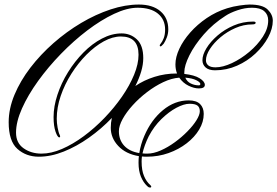

<svg xmlns="http://www.w3.org/2000/svg" viewBox="-20 -696 1233 854"><path d="M647.5 138.2Q645 138.2 642.3 137.2Q639.6 136.2 634.3 131.3Q617.7 115.7 606.9 90.1Q596.2 64.5 596.2 27.3Q596.2 13.2 597.7 -1.5Q539.1 -11.2 505.9 -46.9Q472.7 -82.5 472.7 -127.4Q472.7 -150.4 477.5 -171.4Q431.2 -123 376.2 -84Q321.3 -44.9 263.9 -22Q206.5 1 152.8 1Q96.2 1 57.4 -33.7Q18.6 -68.4 18.6 -152.3Q18.6 -212.4 44.4 -274.4Q70.3 -336.4 115.2 -395Q160.2 -453.6 218 -504.4Q275.9 -555.2 340.8 -593.8Q405.8 -632.3 471.7 -654.1Q537.6 -675.8 597.7 -675.8Q658.7 -675.8 693.6 -646Q728.5 -616.2 728.5 -565.4Q728.5 -546.4 721.9 -529.3Q715.3 -512.2 708 -501.5Q697.8 -489.7 694.3 -489.7Q690.4 -489.7 690.4 -494.6Q690.4 -496.1 695.8 -503.4Q702.1 -510.7 708.3 -526.4Q714.4 -542 714.4 -564.5Q714.4 -609.4 682.4 -635.5Q650.4 -661.6 592.3 -661.6Q545.4 -661.6 487.3 -634.3Q429.2 -606.9 368.4 -560.8Q307.6 -514.6 251 -456.3Q194.3 -397.9 149.4 -335.7Q104.5 -273.4 77.9 -213.9Q51.3 -154.3 51.3 -106Q51.3 -60.1 85 -36.4Q118.7 -12.7 164.6 -12.7Q207.5 -12.7 255.6 -33.4Q303.7 -54.2 352.3 -90.1Q400.9 -126 444.6 -171.4Q488.3 -216.8 522.5 -266.1Q556.6 -315.4 576.4 -363.5Q596.2 -411.6 596.2 -452.6Q596.2 -533.7 517.6 -533.7Q481 -533.7 441.4 -512Q401.9 -490.2 364.7 -452.9Q327.6 -415.5 297.6 -368.2Q267.6 -320.8 250 -269.3Q232.4 -217.8 232.4 -168Q232.4 -149.9 236.3 -128.2Q240.2 -106.4 246.1 -94.7Q247.6 -91.3 247.6 -89.8Q247.6 -85 243.7 -85Q235.8 -85 227.1 -110.1Q218.3 -135.3 218.3 -175.3Q218.3 -222.7 235.4 -274.4Q252.4 -326.2 282.5 -374.8Q312.5 -423.3 351.1 -462.4Q389.6 -501.5 433.3 -524.4Q477.1 -547.4 521 -547.4Q560.5 -547.4 588.9 -520.8Q617.2 -494.1 617.2 -437.5Q617.2 -409.2 607.9 -377.7Q598.6 -346.2 582 -313.5Q620.1 -339.4 667.2 -354.2Q714.4 -369.1 765.6 -369.1H767.6Q760.3 -386.7 760.3 -409.7Q760.3 -441.9 777.6 -479Q794.9 -516.1 826.2 -551.5Q857.4 -586.9 899.4 -615.5Q941.4 -644 990.2 -659.2Q1016.6 -667.5 1045.9 -671.6Q1075.2 -675.8 1090.3 -675.8Q1148.4 -675.8 1170.9 -653.3Q1193.4 -630.9 1193.4 -604Q1193.4 -568.4 1172.6 -529.8Q1151.9 -491.2 1116.2 -457.8Q1080.6 -424.3 1034.2 -403.8Q987.8 -383.3 936.5 -383.3Q908.7 -383.3 894.5 -396Q880.4 -408.7 880.4 -428.2Q880.4 -452.1 898.2 -481.4Q916 -510.7 947.3 -537.8Q978.5 -564.9 1019.3 -582.5Q1060.1 -600.1 1106 -600.1Q1117.2 -600.1 1117.2 -594.7Q1117.2 -587.4 1101.6 -587.4Q1063.5 -587.4 1026.9 -571.3Q990.2 -555.2 960.7 -530.3Q931.2 -505.4 913.6 -478Q896 -450.7 896 -427.7Q896 -414.1 906.2 -405.3Q916.5 -396.5 938.5 -396.5Q971.2 -396.5 1011.5 -415.3Q1051.8 -434.1 1088.6 -465.1Q1125.5 -496.1 1149.2 -532.7Q1172.9 -569.3 1172.9 -605Q1172.9 -631.3 1155 -646.5Q1137.2 -661.6 1101.1 -661.6Q1069.3 -661.6 1036.4 -650.4Q1003.4 -639.2 982.9 -625.5Q927.7 -590.3 886.5 -543Q845.2 -495.6 822.5 -450Q799.8 -404.3 799.8 -374.5V-367.2Q844.7 -362.3 867.9 -347.9Q891.1 -333.5 891.1 -318.4Q891.1 -302.7 864.3 -302.7Q843.3 -302.7 818.6 -314.7Q793.9 -326.7 777.3 -350.6Q743.2 -348.1 706.1 -330.6Q668.9 -313 633.8 -286.1Q598.6 -259.3 570.3 -228Q542 -196.8 525.4 -166.5Q508.8 -136.2 508.8 -112.3Q508.8 -73.7 532.2 -48.1Q555.7 -22.5 599.6 -15.1Q602.5 -33.7 608.2 -53.5Q613.8 -73.2 622.1 -91.8Q652.3 -162.6 704.8 -206.1Q757.3 -249.5 819.3 -249.5Q853.5 -249.5 869.9 -233.2Q886.2 -216.8 886.2 -189.5Q886.2 -153.8 866 -119.9Q845.7 -85.9 810.3 -58.6Q774.9 -31.2 729.5 -15.1Q684.1 1 633.3 1Q627.4 1 622.1 0.7Q616.7 0.5 611.3 0Q609.9 11.7 609.9 22.9Q609.9 61.5 620.6 86.9Q631.3 112.3 647.9 126.5Q652.8 131.3 652.8 133.8Q652.8 138.2 647.5 138.2ZM864.3 -316.4Q871.1 -316.4 871.1 -322.3Q871.1 -330.1 853.3 -339.1Q835.4 -348.1 804.2 -350.6Q812 -332.5 828.9 -324.5Q845.7 -316.4 864.3 -316.4ZM634.8 -12.7Q663.1 -12.7 695.1 -26.9Q727.1 -41 757.8 -63.5Q788.6 -85.9 813.7 -111.6Q838.9 -137.2 853.8 -161.1Q868.7 -185.1 868.7 -201.2Q868.7 -218.3 858.4 -226.3Q848.1 -234.4 822.8 -234.4Q798.3 -234.4 764.6 -216.6Q731 -198.7 697.8 -166.3Q664.6 -133.8 641.6 -89.8Q631.8 -70.3 624.8 -50.8Q617.7 -31.2 613.8 -13.7Q619.1 -13.2 624.3 -12.9Q629.4 -12.7 634.8 -12.7Z"/></svg>

Font: Pinyon Script
Style: Regular
Weight: 400
Designer: Nicole Fally, Eben Sorkin
Foundry: Sorkin Type Co.
Version: Version 1.008; ttfautohint (v1.8.4.7-5d5b)